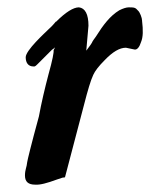

<svg xmlns="http://www.w3.org/2000/svg" viewBox="-20 -471 409 523"><path d="M71 -290H74C77 -291 79 -293 82 -296L122 -336C126 -338 127 -340 130 -342L126 -334C127 -329 123 -307 112 -268C102 -230 93 -192 86 -154C65 -77 55 -36 54 -29C53 -16 48 -9 48 7C48 24 57 32 76 32C89 33 108 28 135 18L150 13L157 12L209 -186C219 -225 227 -252 234 -267C239 -278 249 -291 265 -307C287 -330 306 -341 323 -341L347 -336H348C354 -336 360 -343 364 -356C370 -370 370 -389 367 -414V-415C367 -422 361 -438 356 -442C349 -450 347 -451 331 -451C324 -451 315 -448 305 -443C280 -428 261 -403 241 -371C237 -365 233 -361 230 -354C226 -347 219 -339 215 -333L221 -401C221 -432 212 -449 195 -451C180 -451 159 -438 133 -412H132C128 -407 122 -400 112 -391C102 -381 50 -334 50 -315C50 -300 57 -290 71 -290Z"/></svg>

Font: fbb
Style: Bold Italic
Weight: 700
Italic angle: -12°
Designer: David J. Perry, Michael Sharpe
Version: Version 0.991